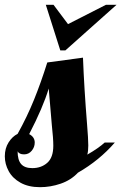

<svg xmlns="http://www.w3.org/2000/svg" viewBox="-52 -770 503 796"><path d="M138 -750 198 -561H219L431 -750H387L230 -670L170 -750ZM33 -12.5C55 -0.2 82 6 114 6C142.7 6 171.2 1.2 199.5 -8.5C227.8 -18.2 251.7 -33.3 271 -54C330.3 -88 381.3 -129.7 424 -179H382C365.3 -163.7 341.3 -147 310 -129C312.7 -139 314 -151.7 314 -167C314 -185 312.3 -214 309 -254C301 -353.3 295.3 -445.7 292 -531L144 -511C126.7 -455.7 108.3 -404.2 89 -356.5C69.7 -308.8 47 -261.7 21 -215C6.3 -207.7 -6.2 -195.8 -16.5 -179.5C-26.8 -163.2 -32 -144 -32 -122C-32 -100.7 -26.7 -80.2 -16 -60.5C-5.3 -40.8 11 -24.8 33 -12.5ZM144 -95C127.3 -80.3 106.7 -73 82 -73C60.7 -73 45.2 -78.7 35.5 -90C25.8 -101.3 21 -119 21 -143C25 -134.3 34 -130 48 -130C60.7 -130 71.2 -135 79.5 -145C87.8 -155 92 -166.3 92 -179C92 -194.3 84.3 -206 69 -214C107 -287.3 134 -350.3 150 -403C152 -377 156.3 -326 163 -250C167 -214 169 -186 169 -166C169 -133.3 160.7 -109.7 144 -95Z"/></svg>

Font: DonutKreme
Style: Regular
Weight: 400
Designer: Impallari Type
Foundry: Impallari Type
Version: Version 2.100